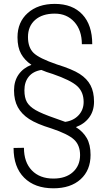

<svg xmlns="http://www.w3.org/2000/svg" viewBox="-20 -741 569 1002"><path d="M470.7 -210.4Q470.7 -162.1 445.6 -128.2Q420.4 -94.2 376 -77.6Q413.1 -54.7 432.9 -20.3Q452.6 14.2 452.6 67.4Q452.6 147.5 400.6 194.6Q348.6 241.7 258.8 241.7Q161.6 241.7 106.2 186.5Q50.8 131.3 50.8 31.2L105 30.3Q105 105.5 146.2 148.2Q187.5 190.9 258.8 190.9Q323.2 190.9 360.6 157Q397.9 123 397.9 68.4Q397.9 16.6 366.2 -12.7Q334.5 -42 248 -70.8Q171.4 -94.2 132.1 -119.9Q92.8 -145.5 73 -181.6Q53.2 -217.8 53.2 -269Q53.2 -317.9 77.1 -352.1Q101.1 -386.2 144 -402.8Q108.9 -426.3 90.1 -460Q71.3 -493.7 71.3 -546.4Q71.3 -625.5 124.8 -673.1Q178.2 -720.7 266.1 -720.7Q357.9 -720.7 409.7 -665.8Q461.4 -610.8 461.4 -510.3H407.2Q407.2 -583 367.9 -626.5Q328.6 -669.9 266.1 -669.9Q200.7 -669.9 163.3 -637Q126 -604 126 -547.9Q126 -493.7 155 -465.1Q184.1 -436.5 276.9 -404.8Q357.4 -379.9 395.8 -355.2Q434.1 -330.6 452.4 -295.9Q470.7 -261.2 470.7 -210.4ZM254.9 -355Q221.7 -364.7 195.8 -376Q152.3 -368.7 129.9 -340.8Q107.4 -313 107.4 -270Q107.4 -231 120.6 -208Q133.8 -185.1 165.8 -166.5Q197.8 -147.9 268.6 -123.5L320.3 -105Q363.8 -111.3 390.1 -139.6Q416.5 -168 416.5 -209Q416.5 -260.7 383.1 -291.5Q349.6 -322.3 254.9 -355Z"/></svg>

Font: Roboto Condensed Light
Style: Regular
Weight: 300
Designer: Google
Version: Version 2.134; 2016